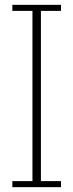

<svg xmlns="http://www.w3.org/2000/svg" viewBox="-20 -773 303 793"><path d="M31 -25H114V-728H31V-753H232V-728H149V-25H232V0H31Z"/></svg>

Font: IBM Plex Serif ExtraLight
Style: Regular
Weight: 200
Designer: Mike Abbink, Paul van der Laan, Pieter van Rosmalen
Foundry: Bold Monday
Version: Version 2.5